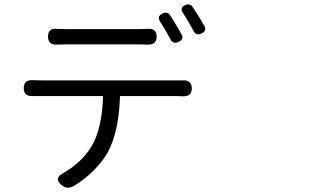

<svg xmlns="http://www.w3.org/2000/svg" viewBox="-20 -836 1540 896"><path d="M270.5 30.3Q225.6 -3.9 280.3 -31.2Q363.3 -81.1 405.3 -150.4Q456.1 -231.4 460.9 -387.7H174.8Q152.3 -387.7 129.9 -387.7Q90.8 -386.7 90.8 -424.8Q90.8 -462.9 129.9 -461.9Q144.5 -460.9 174.8 -460.9H487.3H799.8Q815.4 -460.9 831.1 -460.9Q875 -463.9 875 -423.8Q875 -385.7 835 -386.7Q823.2 -387.7 799.8 -387.7H540Q535.2 -223.6 483.4 -126Q460 -84 418 -41.5Q376 1 324.2 32.2Q294.9 48.8 270.5 30.3ZM670.9 -627.9Q654.3 -628.9 622.1 -628.9H292Q258.8 -628.9 243.2 -627.9Q204.1 -627 204.1 -665Q204.1 -706.1 245.1 -701.2Q252 -701.2 267.6 -700.7Q283.2 -700.2 291 -700.2H456.1H622.1Q652.3 -700.2 668.9 -701.2Q710.9 -705.1 710.9 -665Q710.9 -627 670.9 -627.9ZM776.4 -651.4Q745.1 -709 726.6 -736.3Q710.9 -760.7 739.3 -773.4Q760.7 -783.2 773.4 -765.6Q782.2 -751 801.8 -719.7Q819.3 -690.4 827.1 -675.8Q839.8 -652.3 813.5 -640.6Q788.1 -628.9 776.4 -651.4ZM883.8 -690.4Q876 -705.1 858.4 -736.3Q845.7 -757.8 834 -775.4Q816.4 -799.8 844.7 -812.5Q866.2 -821.3 877.9 -804.7Q910.2 -757.8 934.6 -712.9Q945.3 -691.4 920.4 -679.7Q895.5 -668 883.8 -690.4Z"/></svg>

Font: Bpmf GenSen Rounded R
Style: R
Weight: 400
Foundry: But Ko
Version: Version 1.320